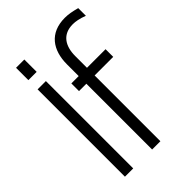

<svg xmlns="http://www.w3.org/2000/svg" viewBox="-211 -785 869 869"><g transform="rotate(-45 224.0 -350.5)"><path d="M58 -697V-618H111V-697ZM58 -559V0H111V-559Z M232 -545V-470H185V-421H232V0H285V-421H404V-470H285V-545C285 -610 314 -655 379 -655C397 -655 419 -651 448 -640V-689C418 -697 397 -701 374 -701C277 -701 232 -636 232 -545Z"/></g></svg>

Font: Modon Arabic
Style: Regular
Weight: 400
Designer: Ahmedzaza
Foundry: Ahmedzaza
Version: Version 2.010